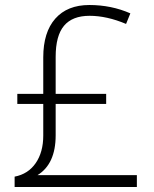

<svg xmlns="http://www.w3.org/2000/svg" viewBox="-20 -743 611 763"><path d="M201.2 -205.1Q201.2 -91.3 128.9 -46.9H523.9V0H38.1V-41Q91.8 -51.3 121.8 -94.7Q151.9 -138.2 151.9 -204.1V-330.1H48.8V-370.1H151.9V-515.1Q151.9 -614.7 199.7 -668.9Q247.6 -723.1 335 -723.1Q422.4 -723.1 498 -689.9L481 -647.9Q404.3 -680.2 335.9 -680.2Q267.6 -680.2 234.4 -640.6Q201.2 -601.1 201.2 -517.1V-370.1H401.9V-330.1H201.2Z"/></svg>

Font: OpenSans-Light
Style: Regular
Weight: 300
Foundry: Ascender Corporation
Version: Version 1.10